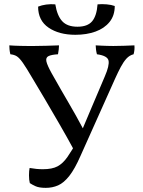

<svg xmlns="http://www.w3.org/2000/svg" viewBox="-20 -898 689 927"><path d="M201 9Q169 9 151.5 1Q134 -7 124 -14Q120 -29 120 -51.5Q120 -74 123 -87Q140 -84 155.5 -82.5Q171 -81 187 -81Q232 -81 258 -95Q284 -109 305.5 -140Q327 -171 356 -222Q388 -299 421 -376Q454 -453 486 -529Q509 -582 504 -605.5Q499 -629 448 -636Q445 -647 443.5 -659Q442 -671 442 -679Q457 -678 470.5 -677.5Q484 -677 497.5 -676.5Q511 -676 527 -676Q550 -676 578.5 -677Q607 -678 629 -679Q630 -668 629 -657.5Q628 -647 625 -636Q605 -631 590.5 -615Q576 -599 563 -574.5Q550 -550 536 -519L369 -146Q341 -82 314.5 -48.5Q288 -15 260.5 -3Q233 9 201 9ZM343 -163Q303 -237 265.5 -301.5Q228 -366 195.5 -421.5Q163 -477 135 -523Q107 -571 90.5 -594.5Q74 -618 61.5 -626Q49 -634 30 -636Q27 -648 26 -659.5Q25 -671 25 -679Q35 -678 49 -677.5Q63 -677 79.5 -676.5Q96 -676 113 -676Q130 -676 146 -676Q170 -676 203.5 -677Q237 -678 265 -679Q265 -670 263.5 -658.5Q262 -647 260 -636Q228 -634 214 -627Q200 -620 204 -601.5Q208 -583 229 -545Q256 -497 275 -464Q294 -431 311 -402Q328 -373 346.5 -340Q365 -307 390 -260ZM344 -730Q265 -730 214.5 -764.5Q164 -799 164 -866Q181 -873 203 -876Q225 -879 247 -877Q256 -822 280.5 -795.5Q305 -769 354 -769Q403 -769 425 -795.5Q447 -822 451 -877Q472 -879 495 -877Q518 -875 534 -869Q534 -823 509 -792Q484 -761 441 -745.5Q398 -730 344 -730Z"/></svg>

Font: Vollkorn
Style: Regular
Weight: 400
Designer: Friedrich Althausen
Foundry: Friedrich Althausen
Version: Version 5.001